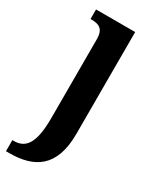

<svg xmlns="http://www.w3.org/2000/svg" viewBox="-216 -592 722 888"><g transform="rotate(30 145.5 -148.0)"><path d="M-16 240H2C133 240 226 187 226 8V-536H17V-485H21C59 -485 89 -476 89 -419V2C89 140 54 181 -10 181H-16Z"/></g></svg>

Font: Noto Serif Condensed
Style: Bold
Weight: 700
Width: 3
Designer: Monotype Design Team
Foundry: Monotype Imaging Inc.
Version: Version 2.015